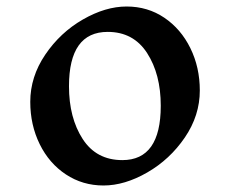

<svg xmlns="http://www.w3.org/2000/svg" viewBox="-20 -560 706 590"><path d="M594 -282Q594 -205 548 -137.5Q502 -70 432.5 -30Q363 10 298 10Q234 10 182.5 -24Q131 -58 102 -117Q73 -176 73 -247Q73 -324 119 -392Q165 -460 234.5 -500Q304 -540 369 -540Q434 -540 485 -505.5Q536 -471 565 -412Q594 -353 594 -282ZM192 -295Q192 -198 234 -133Q276 -68 356 -68Q474 -68 474 -235Q474 -332 432 -397Q390 -462 311 -462Q192 -462 192 -295Z"/></svg>

Font: Inknut Antiqua Light
Style: Regular
Weight: 300
Designer: Claus Eggers Sørensen
Foundry: Claus Eggers Sørensen
Version: Version 1.003; ttfautohint (v1.8.2) -l 8 -r 50 -G 200 -x 14 